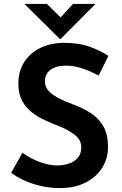

<svg xmlns="http://www.w3.org/2000/svg" viewBox="-20 -955 623 983"><path d="M485 -568Q445 -590 401.5 -604.5Q358 -619 318 -619Q268 -619 239 -598Q210 -577 210 -537Q210 -509 231 -487.5Q252 -466 285 -450Q318 -434 355 -420Q399 -404 439.5 -379.5Q480 -355 506.5 -313Q533 -271 533 -201Q533 -145 504 -97.5Q475 -50 419.5 -21Q364 8 285 8Q219 8 154.5 -12Q90 -32 37 -70L95 -173Q132 -145 181.5 -126.5Q231 -108 273 -108Q301 -108 329.5 -116.5Q358 -125 377 -145.5Q396 -166 396 -201Q396 -240 361 -266Q326 -292 280 -310Q246 -323 210 -339.5Q174 -356 143 -380Q112 -404 93 -439.5Q74 -475 74 -527Q74 -589 102.5 -635Q131 -681 181.5 -707Q232 -733 299 -736Q382 -736 437 -716.5Q492 -697 535 -669ZM220 -935 290 -866 354 -935H469L289 -754H288L105 -935Z"/></svg>

Font: Reem Kufi SemiBold
Style: Regular
Weight: 600
Designer: Khaled Hosny
Version: Version 1.001